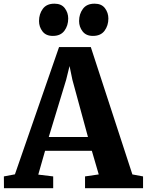

<svg xmlns="http://www.w3.org/2000/svg" viewBox="-36 -996 776 1016"><path d="M43 -73.5 276.5 -747H444.5L664.5 -73L721 -62.5V0H414V-62.5L486.5 -73L450 -198H202.5L166.5 -72L245.5 -62.5V0H-15L-15.5 -62.5ZM429.5 -271 347 -574 332 -646.5 314 -573.5 222 -271ZM243 -806Q207 -806 188.8 -830Q170.5 -854 170.5 -884.5Q170.5 -922 190.5 -949.2Q210.5 -976.5 251.5 -976.5H252.5Q289 -976.5 307 -952.5Q325 -928.5 325 -898Q325 -860.5 304.8 -833.2Q284.5 -806 244 -806ZM455 -806Q419.5 -806 401 -830Q382.5 -854 382.5 -884.5Q382.5 -922 402.8 -949.2Q423 -976.5 464 -976.5H465Q501.5 -976.5 519.5 -952.5Q537.5 -928.5 537.5 -898Q537.5 -860.5 517.2 -833.2Q497 -806 456 -806Z"/></svg>

Font: Merriweather 20pt ExtraBold
Style: Regular
Weight: 800
Version: Version 2.100